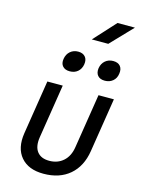

<svg xmlns="http://www.w3.org/2000/svg" viewBox="-147 -1099 894 1193"><g transform="rotate(15 300.0 -502.0)"><path d="M253 10Q156 10 107.5 -47Q59 -104 74 -202L129 -550H228L173 -202Q164 -142 189 -109.5Q214 -77 267 -77Q321 -77 357.5 -109.5Q394 -142 403 -202L458 -550H557L502 -202Q486 -101 421 -45.5Q356 10 253 10ZM472 -647Q441 -647 426 -664.5Q411 -682 415 -712Q420 -743 441 -761Q462 -779 492 -779Q523 -779 538 -761Q553 -743 548 -712Q544 -682 523 -664.5Q502 -647 472 -647ZM246 -647Q216 -647 200.5 -664.5Q185 -682 190 -712Q195 -743 216 -761Q237 -779 267 -779Q297 -779 312.5 -761Q328 -743 323 -712Q318 -682 297.5 -664.5Q277 -647 246 -647ZM328 -874 456 -1014H568L434 -874Z"/></g></svg>

Font: JetBrains Mono NL Medium
Style: Italic
Weight: 500
Italic angle: -9°
Monospace: yes
Designer: Philipp Nurullin, Konstantin Bulenkov
Foundry: JetBrains
Version: Version 2.305; ttfautohint (v1.8.4.7-5d5b)